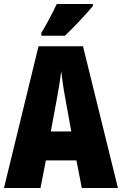

<svg xmlns="http://www.w3.org/2000/svg" viewBox="-20 -947 614 967"><path d="M448 -917V-927H266C245 -883 220 -834 188 -781V-767H307C357 -814 420 -883 448 -917ZM392 0H574L398 -714H174L0 0H184L211 -139H365ZM310 -445 339 -285H236L266 -447C276 -500 284 -551 288 -589C293 -549 300 -498 310 -445Z"/></svg>

Font: Noto Sans Devanagari ExtraCondensed Black
Style: Regular
Weight: 900
Width: 2
Designer: Jelle Bosma - Monotype Design Team
Foundry: Monotype Imaging Inc.
Version: Version 2.004